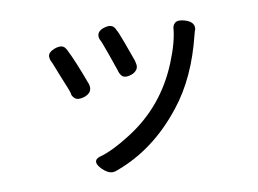

<svg xmlns="http://www.w3.org/2000/svg" viewBox="-71 -648 1143 852"><g transform="rotate(-10 500.0 -222.0)"><path d="M465.8 -543Q489.3 -543 498 -518.6Q502.9 -513.7 524.4 -455.1Q552.7 -377.9 554.7 -371.1Q556.6 -363.3 556.6 -361.3Q558.6 -354.5 558.6 -348.6Q558.6 -335.9 549.8 -326.7Q541 -317.4 528.3 -313Q515.6 -308.6 505.9 -308.6Q492.2 -308.6 484.9 -316.4Q477.5 -324.2 473.6 -335.9Q473.6 -335.9 472.7 -340.3Q471.7 -344.7 446.8 -415Q421.9 -485.4 418 -489.3Q418 -489.3 416 -494.1Q414.1 -499 414.1 -505.9Q414.1 -529.3 444.3 -539.1Q456.1 -543 465.8 -543ZM842.8 -469.7Q842.8 -460 839.8 -457Q835.9 -442.4 835 -439.5Q789.1 -252 692.4 -130.9Q565.4 31.2 392.6 93.8Q382.8 98.6 372.1 98.6Q349.6 98.6 325.2 74.2Q306.6 54.7 306.6 42Q306.6 28.3 325.2 21.5Q326.2 21.5 326.2 21.5Q384.8 5.9 470.7 -48.8Q632.8 -151.4 707 -334Q743.2 -422.9 748 -484.4Q748 -485.4 748 -485.4Q750 -497.1 757.8 -504.9Q765.6 -512.7 777.8 -512.7Q790 -512.7 802.7 -508.8Q842.8 -497.1 842.8 -469.7ZM186.5 -435.5Q182.6 -445.3 182.6 -455.1Q182.6 -464.8 190.4 -472.7Q198.2 -480.5 211.9 -485.8Q225.6 -491.2 237.8 -491.2Q250 -491.2 258.8 -482.4Q263.7 -476.6 267.6 -468.8Q294.9 -415 335.9 -303.7Q337.9 -295.9 337.9 -289.1Q337.9 -263.7 305.7 -252Q293 -248 280.8 -248Q268.6 -248 259.8 -256.8Q253.9 -262.7 250 -271.5Q250 -271.5 250 -275.4Q247.1 -290 217.8 -359.4Q189.5 -432.6 187.5 -433.6Q187.5 -434.6 186.5 -435.5Z"/></g></svg>

Font: TaiwanPearl
Style: Regular
Weight: 400
Version: Version 2.102